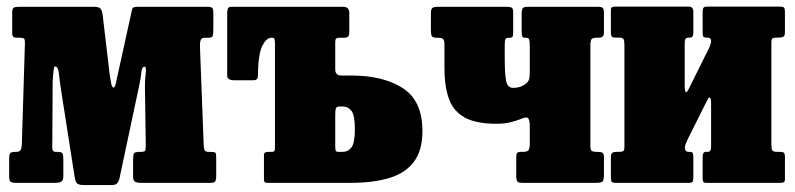

<svg xmlns="http://www.w3.org/2000/svg" viewBox="-20 -540 2348 567"><path d="M40.5 -428.5H33Q23 -428.5 19.5 -431Q16 -433.5 16 -443.5V-503Q16 -515 21 -517.5Q26 -520 37 -520H256Q272.5 -520 276.8 -514.5Q281 -509 283 -497L304.5 -315Q307 -300 309 -290.8Q311 -281.5 315.5 -281.5Q320.5 -281.5 324.5 -305L368 -503Q369.5 -513.5 372.5 -516.8Q375.5 -520 389.5 -520H592Q603 -520 606.5 -516.8Q610 -513.5 610 -502V-453.5Q610 -437.5 607.8 -433Q605.5 -428.5 595 -428.5H584Q575 -428.5 572.5 -421.2Q570 -414 570.5 -401.5L581.5 -112.5Q582 -100 584.8 -95.8Q587.5 -91.5 596.5 -91.5H599.5Q613.5 -91.5 616 -89.2Q618.5 -87 618.5 -72.5V-21Q618.5 -8.5 615.5 -4.2Q612.5 0 600.5 0H397Q385 0 379 -3.2Q373 -6.5 373 -19V-67.5Q373 -82 375.5 -86.8Q378 -91.5 393 -91.5H396Q408 -91.5 409.2 -96Q410.5 -100.5 410.5 -112.5L408 -281.5Q407.5 -300.5 410.2 -321.8Q413 -343 407 -343Q399 -343 397.5 -327Q396 -311 391.5 -289.5L332.5 -11.5Q329.5 -2.5 325.2 2Q321 6.5 308.5 6.5H228Q210 6.5 205.8 -0.5Q201.5 -7.5 200 -20.5L158 -289Q156 -304.5 153.8 -324.2Q151.5 -344 142 -344Q138 -344 135.5 -299L134.5 -124Q133.5 -103.5 135.2 -97.5Q137 -91.5 144.5 -91.5H149Q160.5 -91.5 163.8 -88Q167 -84.5 167 -69.5V-20Q167 -7 160.8 -3.5Q154.5 0 141 0H29Q15.5 0 11.2 -3.2Q7 -6.5 7 -20V-70.5Q7 -84.5 10.5 -88Q14 -91.5 26 -91.5H27.5Q37.5 -91.5 40.8 -97Q44 -102.5 44.5 -113.5L53.5 -408.5Q54 -418.5 52.5 -423.5Q51 -428.5 40.5 -428.5Z M771 0Q763 0 761.2 -2.5Q759.5 -5 759.5 -13V-80.5Q759.5 -88 763 -89.8Q766.5 -91.5 773.5 -91.5H781Q789 -91.5 790.5 -94.5Q792 -97.5 792 -105V-407.5Q792 -419.5 790.8 -424Q789.5 -428.5 784 -428.5H781.5Q767 -428.5 754.8 -405.2Q742.5 -382 741.5 -315Q741.5 -303 728 -303H669Q662 -303 656.5 -306.2Q651 -309.5 651 -316.5V-502Q651 -510 653.2 -515Q655.5 -520 663 -520H993.5Q1011.5 -520 1011.5 -501.5V-446.5Q1011.5 -436 1008.2 -432.2Q1005 -428.5 994.5 -428.5H982.5Q974 -428.5 972 -425.2Q970 -422 970 -413.5V-335Q970 -317 988 -317H1016Q1113 -317 1170.2 -279.2Q1227.5 -241.5 1227.5 -153.5Q1227.5 -95 1201.8 -61.5Q1176 -28 1128.5 -14Q1081 0 1016 0ZM991.5 -91.5Q1008 -91.5 1018 -104.8Q1028 -118 1028 -158.5Q1028 -199.5 1018 -212.5Q1008 -225.5 991.5 -225.5H983Q974.5 -225.5 972.2 -220.8Q970 -216 970 -198.5V-109.5Q970 -97.5 971.5 -94.5Q973 -91.5 981 -91.5Z M1544.5 -402.5Q1544.5 -418 1542.8 -423.2Q1541 -428.5 1533 -428.5H1531Q1523.5 -428.5 1522 -433.2Q1520.5 -438 1520.5 -448V-499Q1520.5 -512.5 1524 -516.2Q1527.5 -520 1540.5 -520H1743.5Q1755.5 -520 1759.5 -517Q1763.5 -514 1763.5 -501V-445.5Q1763.5 -435 1759.5 -431.8Q1755.5 -428.5 1744 -428.5H1741Q1732 -428.5 1727.8 -425.2Q1723.5 -422 1723.5 -405.5V-108.5Q1723.5 -98 1727.2 -94.8Q1731 -91.5 1742 -91.5H1744Q1754.5 -91.5 1759 -89Q1763.5 -86.5 1763.5 -75.5V-22Q1763.5 -6.5 1758.5 -3.2Q1753.5 0 1738.5 0H1524.5Q1511 0 1507.8 -4Q1504.5 -8 1504.5 -22V-73.5Q1504.5 -84 1506.8 -87.8Q1509 -91.5 1519 -91.5H1523.5Q1538 -91.5 1541.2 -97Q1544.5 -102.5 1544.5 -116.5V-169Q1544.5 -182.5 1540.8 -189.2Q1537 -196 1523 -190.5Q1507.5 -184 1488.8 -179.2Q1470 -174.5 1446.5 -174.5Q1385.5 -174.5 1352 -193.2Q1318.5 -212 1305.5 -248.8Q1292.5 -285.5 1292.5 -339.5V-409Q1292.5 -421 1288.5 -424.8Q1284.5 -428.5 1273 -428.5H1270Q1257.5 -428.5 1255 -433.5Q1252.5 -438.5 1252.5 -451.5V-501Q1252.5 -513 1257 -516.5Q1261.5 -520 1272.5 -520H1475.5Q1486 -520 1490.8 -517.5Q1495.5 -515 1495.5 -504V-447.5Q1495.5 -435.5 1493.8 -432Q1492 -428.5 1485.5 -428.5H1483Q1475 -428.5 1472.8 -424.5Q1470.5 -420.5 1470.5 -407V-372Q1470.5 -323 1474.5 -301.8Q1478.5 -280.5 1495.5 -280.5Q1517.5 -280.5 1532.5 -292.5Q1538.5 -297 1541.5 -303.2Q1544.5 -309.5 1544.5 -329.5Z M2258 -114Q2258 -101 2260.5 -96.2Q2263 -91.5 2276 -91.5H2285Q2293 -91.5 2295.5 -88.2Q2298 -85 2298 -76.5V-11Q2298 -3 2294.2 -1.5Q2290.5 0 2282.5 0H2066Q2058 0 2056.5 -3.8Q2055 -7.5 2055 -15.5V-77Q2055 -91.5 2064.5 -91.5H2068.5Q2075 -91.5 2077.5 -94.8Q2080 -98 2080 -111V-233.5Q2080 -248 2076.8 -251.2Q2073.5 -254.5 2070 -247L2010.5 -128Q2009 -124.5 2005.8 -117.2Q2002.5 -110 2002.5 -104Q2002.5 -91.5 2014.5 -91.5H2016Q2023.5 -91.5 2025.5 -88.5Q2027.5 -85.5 2027.5 -74.5V-15Q2027.5 -6 2025 -3Q2022.5 0 2013.5 0H1798Q1789 0 1786.5 -3.2Q1784 -6.5 1784 -16V-75.5Q1784 -86 1788.2 -88.8Q1792.5 -91.5 1802 -91.5H1807Q1817 -91.5 1820.5 -93.8Q1824 -96 1824 -105.5V-406.5Q1824 -419.5 1821.5 -424.2Q1819 -429 1806 -429H1797Q1789 -429 1786.5 -432.2Q1784 -435.5 1784 -444V-509.5Q1784 -518 1787.8 -519.2Q1791.5 -520.5 1799.5 -520.5H2014.5Q2027.5 -520.5 2027.5 -505V-443.5Q2027.5 -429 2018.5 -429H2014.5Q2008 -429 2005 -425.8Q2002 -422.5 2002 -409.5V-288Q2002 -268.5 2005.8 -268Q2009.5 -267.5 2014.5 -278.5L2075.5 -401.5Q2077 -404.5 2078.5 -409.8Q2080 -415 2080 -417Q2080 -425 2076.8 -427Q2073.5 -429 2067.5 -429H2066Q2059 -429 2057 -432Q2055 -435 2055 -446V-505.5Q2055 -514.5 2057.8 -517.5Q2060.5 -520.5 2069 -520.5H2284Q2293 -520.5 2295.5 -517.2Q2298 -514 2298 -504.5V-445Q2298 -434.5 2293.8 -431.8Q2289.5 -429 2280 -429H2275Q2265 -429 2261.5 -426.8Q2258 -424.5 2258 -415Z"/></svg>

Font: Besley* Condensed Heavy
Style: Regular
Weight: 800
Width: 3
Designer: Owen Earl
Foundry: indestructible type*
Version: Version 3.000; ttfautohint (v1.8.3)